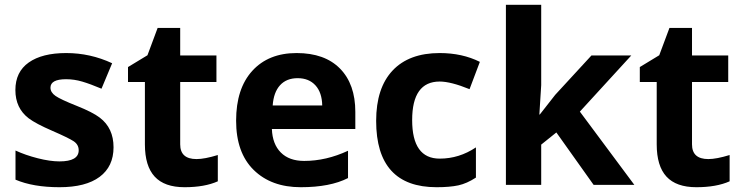

<svg xmlns="http://www.w3.org/2000/svg" viewBox="-20 -780 3130 810"><path d="M231 -99.1Q312 -99.1 312 -146Q312 -169.9 290.8 -184.1Q269.5 -198.2 200.2 -228.3Q130.9 -258.3 101.1 -280.8Q44.9 -323.7 44.9 -400.1Q44.9 -476.6 101.3 -516.4Q157.7 -556.2 259.3 -556.2Q360.8 -556.2 453.1 -513.2L408.2 -405.8Q360.8 -425.8 326.9 -435.8Q293 -445.8 258.8 -445.8Q192.9 -445.8 192.9 -410.2Q192.9 -390.1 214.4 -375.2Q235.8 -360.4 303.5 -333.5Q371.1 -306.6 400.9 -283.7Q459 -239.7 459 -158.7Q459 -77.6 400.4 -33.9Q341.8 9.8 231 9.8Q120.1 9.8 45.4 -22V-145Q87.4 -125.5 139.4 -112.3Q191.4 -99.1 231 -99.1Z M740.2 -170.9Q740.2 -108.9 809.1 -108.9Q843.3 -108.9 898.9 -126V-15.1Q843.3 9.8 758.5 9.8Q673.8 9.8 632.6 -34.9Q591.3 -79.6 591.3 -170.9V-434.1H520V-497.1L602.1 -546.9L645 -662.1H740.2V-545.9H893.1V-434.1H740.2Z M1130.4 -335H1339.4Q1338.4 -389.6 1310.8 -419.9Q1283.2 -450.2 1235.8 -450.2Q1188.5 -450.2 1161.4 -420.4Q1134.3 -390.6 1130.4 -335ZM1479 -308.1V-235.8H1127Q1129.4 -171.9 1164.8 -136.5Q1200.2 -101.1 1263.2 -101.1Q1356 -101.1 1448.2 -144V-28.8Q1373 9.8 1248.8 9.8Q1124.5 9.8 1050.3 -63Q976.1 -135.7 976.1 -271Q976.1 -406.2 1044.4 -481.2Q1112.8 -556.2 1231.4 -556.2Q1350.1 -556.2 1414.6 -490.5Q1479 -424.8 1479 -308.1Z M1821.8 9.8Q1566.9 9.8 1566.9 -270Q1566.9 -408.7 1636.2 -482.4Q1705.6 -556.2 1835 -556.2Q1930.2 -556.2 2004.4 -519L1960.9 -403.8Q1881.8 -436 1835 -436Q1718.8 -436 1718.8 -273.4Q1718.8 -110.8 1835 -110.8Q1917 -110.8 1987.8 -158.2V-30.8Q1949.7 -5.9 1913.6 2Q1877.4 9.8 1821.8 9.8Z M2263.2 0H2114.3V-759.8H2263.2V-420.9L2255.4 -296.9H2257.3L2322.3 -379.9L2475.1 -545.9H2643.1L2426.3 -309.1L2656.2 0H2484.4L2327.1 -221.2L2263.2 -169.9Z M2899.4 -170.9Q2899.4 -108.9 2968.3 -108.9Q3002.4 -108.9 3058.1 -126V-15.1Q3002.4 9.8 2917.7 9.8Q2833 9.8 2791.7 -34.9Q2750.5 -79.6 2750.5 -170.9V-434.1H2679.2V-497.1L2761.2 -546.9L2804.2 -662.1H2899.4V-545.9H3052.2V-434.1H2899.4Z"/></svg>

Font: OpenSansHebrew-Bold
Style: Bold
Weight: 700
Foundry: Ascender Corporation, Yanek Iontef
Version: Version 2.001;PS 002.001;hotconv 1.0.70;makeotf.lib2.5.58329